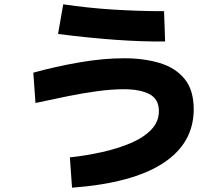

<svg xmlns="http://www.w3.org/2000/svg" viewBox="-20 -816 1040 893"><path d="M748 -623Q639 -622 515 -631Q391 -640 250 -658L274 -796Q387 -779 506 -771.5Q625 -764 743 -764ZM315 57 305 -84Q380 -92 454 -108.5Q528 -125 588 -150.5Q648 -176 683.5 -213Q719 -250 719 -299Q719 -355 675.5 -378Q632 -401 555 -401Q500 -401 433 -392Q366 -383 292.5 -368Q219 -353 145 -337L135 -478Q240 -507 350 -526Q460 -545 558 -545Q649 -545 722.5 -523Q796 -501 838.5 -449Q881 -397 881 -308Q881 -150 738.5 -57Q596 36 315 57Z"/></svg>

Font: Murecho
Style: Bold
Weight: 700
Designer: Neil Summerour
Foundry: Positype
Version: Version 1.010; ttfautohint (v1.8.3)